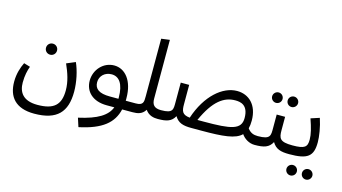

<svg xmlns="http://www.w3.org/2000/svg" viewBox="-107 -1172 3293 1851"><g transform="rotate(15 1539.5 -246.5)"><path d="M45 10C45 159 122 259 310 259C538 259 629 158 629 -45C629 -143 605 -250 571 -326L483 -289C520 -206 548 -124 548 -37C548 108 483 169 318 169C174 169 127 93 127 -3C127 -73 140 -126 155 -167L92 -186C68 -137 45 -71 45 10ZM257 -385C257 -354 281 -330 312 -330C343 -330 367 -354 367 -385C367 -416 343 -440 312 -440C281 -440 257 -416 257 -385Z M729 187 757 274C985 226 1088 139 1120 0H1223L1243 -46L1231 -90H1132V-116C1132 -289 1048 -390 938 -390C830 -390 746 -297 746 -188C746 -81 823 0 966 0H1042C1008 87 918 145 729 187ZM936 -301C1010 -301 1059 -239 1059 -102V-90H973C866 -90 819 -125 819 -192C819 -254 868 -301 936 -301Z M1223 0C1274 0 1319 -8 1350 -58C1385 -7 1436 0 1475 0L1495 -45L1483 -90C1416 -90 1391 -119 1391 -181V-767L1307 -756V-181C1307 -125 1307 -90 1231 -90L1203 -45Z M1455 -45 1475 0C1563 0 1611 -14 1643 -73C1678 -14 1729 0 1808 0H1912C2126 0 2249 -11 2309 -72C2338 -30 2387 0 2441 0L2461 -45L2449 -90C2409 -90 2375 -100 2346 -140C2352 -163 2355 -189 2355 -219C2355 -376 2263 -459 2146 -459C2003 -459 1848 -328 1770 -92C1693 -100 1683 -134 1683 -202V-396H1599V-202C1599 -128 1604 -90 1484 -90ZM1847 -90C1941 -300 2041 -367 2152 -367C2203 -367 2282 -356 2282 -225C2282 -108 2183 -90 1912 -90Z M2421 -45 2441 0C2535 0 2584 -15 2616 -75C2651 -15 2701 0 2787 0L2807 -45L2795 -90C2668 -90 2656 -123 2656 -205V-338H2572V-205C2572 -129 2577 -90 2450 -90ZM2639 -497C2639 -468 2662 -445 2691 -445C2719 -445 2743 -468 2743 -497C2743 -526 2719 -549 2691 -549C2662 -549 2639 -526 2639 -497ZM2484 -497C2484 -468 2508 -445 2536 -445C2565 -445 2588 -468 2588 -497C2588 -526 2565 -549 2536 -549C2508 -549 2484 -526 2484 -497Z M2767 -45 2787 0C2970 0 3024 -41 3024 -182C3024 -239 3010 -331 2982 -415L2896 -387C2926 -301 2942 -239 2942 -187C2942 -113 2919 -90 2795 -90ZM2953 143C2953 172 2976 195 3005 195C3033 195 3057 172 3057 143C3057 114 3033 91 3005 91C2976 91 2953 114 2953 143ZM2798 143C2798 172 2822 195 2850 195C2879 195 2902 172 2902 143C2902 114 2879 91 2850 91C2822 91 2798 114 2798 143Z"/></g></svg>

Font: FiraGO Unicode
Style: Regular
Weight: 400
Designer: bBox Type
Foundry: bBox Type GmbH
Version: Version 1.001;PS 001.001;hotconv 1.0.88;makeotf.lib2.5.64775